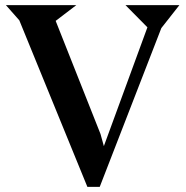

<svg xmlns="http://www.w3.org/2000/svg" viewBox="-20 -705 721 745"><path d="M552 -599 467 -685H676L606 -596L367 20H319L55 -626L3 -685H276L196 -624L370 -185L383 -138Z"/></svg>

Font: Bluu Next Cyrillic
Style: Bold
Weight: 700
Designer: Igor Stepanchenko
Foundry: Igor Stepanchenko
Version: Version 1.000